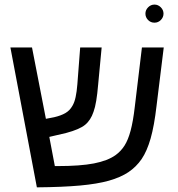

<svg xmlns="http://www.w3.org/2000/svg" viewBox="-20 -804 770 829"><path d="M534.2 -60.5Q500.5 -38.1 450.4 -23.9Q400.4 -9.8 325.2 -2.9Q250 3.9 139.2 4.9L24.9 -599.1H118.2L178.2 -291L213.9 -297.9Q243.2 -304.7 262.2 -315.7Q281.2 -326.7 292.5 -346.7Q301.8 -362.3 306.6 -385.3Q311.5 -408.2 314 -439.9L326.2 -599.1H418.9L403.8 -439Q400.4 -398.4 395.5 -368.9Q390.6 -339.4 383.8 -321.3Q371.6 -284.7 347.2 -264.9Q322.8 -245.1 266.1 -230L192.9 -212.9L216.8 -86.9H228.5Q326.7 -86.9 385.7 -98.4Q444.8 -109.9 479 -134.3Q502 -150.9 517.6 -175.3Q533.2 -199.7 543.9 -239.7Q554.7 -279.8 562 -342.8L592.8 -599.1H687L655.8 -346.2Q646 -261.2 630.4 -206.3Q614.7 -151.4 591.6 -117.4Q568.4 -83.5 534.2 -60.5ZM607.9 -745.1Q607.9 -760.7 619.6 -772.5Q631.3 -784.2 647 -784.2Q662.6 -784.2 674.3 -772.5Q686 -760.7 686 -745.1Q686 -729.5 674.6 -717.8Q663.1 -706.1 647 -706.1Q630.4 -706.1 619.1 -717.8Q607.9 -729.5 607.9 -745.1Z"/></svg>

Font: Arimo
Style: Regular
Weight: 400
Designer: Steve Matteson
Foundry: Monotype Imaging Inc.
Version: Version 1.33